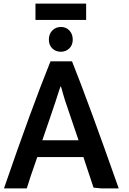

<svg xmlns="http://www.w3.org/2000/svg" viewBox="-20 -1035 715 1061"><path d="M636 6H539L497 2L460 -109Q456 -120 450 -139.5Q444 -159 441 -167H186Q143 -45 128 6H2Q154 -436 259 -696H378Q467 -474 636 6ZM414 -260 339 -481Q334 -496 329 -514.5Q324 -533 321 -543.5Q318 -554 315 -559Q314 -558 305 -530Q290 -481 257.5 -387Q225 -293 214 -260ZM176 -925V-1015H456V-925ZM382 -816Q382 -786 363 -767.5Q344 -749 316 -749Q288 -749 269 -767.5Q250 -786 250 -816Q250 -847 269 -866.5Q288 -886 317 -886Q345 -886 363.5 -866.5Q382 -847 382 -816Z"/></svg>

Font: Repo
Style: DemiBold
Weight: 600
Designer: Stefan Peev
Foundry: Context Ltd
Version: Version 001.000